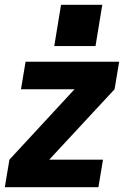

<svg xmlns="http://www.w3.org/2000/svg" viewBox="-20 -776 540 796"><path d="M0 0 19 -114 289 -406H67L86 -520H474L455 -406L184 -114H407L388 0ZM205 -585 233 -756H404L376 -585Z"/></svg>

Font: Iosevka SS04 Heavy Oblique
Style: Regular
Weight: 900
Italic angle: -9°
Monospace: yes
Designer: Belleve Invis
Foundry: Belleve Invis
Version: Version 19.0.0; ttfautohint (v1.8.4)